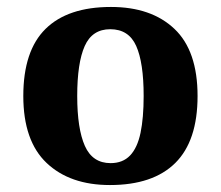

<svg xmlns="http://www.w3.org/2000/svg" viewBox="-20 -522 635 552"><path d="M296 10Q181 10 114 -53.5Q47 -117 47 -246Q47 -376 111 -439Q175 -502 299 -502Q415 -502 481.5 -439Q548 -376 548 -246Q548 -117 484 -53.5Q420 10 296 10ZM298 -53Q333 -53 354 -75Q375 -97 384 -140Q393 -183 393 -246Q393 -342 371.5 -390Q350 -438 297 -438Q245 -438 223.5 -389.5Q202 -341 202 -246Q202 -152 224 -102.5Q246 -53 298 -53Z"/></svg>

Font: Noto Serif Armenian
Style: Bold
Weight: 700
Version: Version 2.007